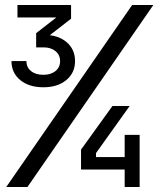

<svg xmlns="http://www.w3.org/2000/svg" viewBox="-20 -750 640 770"><path d="M480 0V-70H305V-150L431 -325H500L365 -136V-120H480V-209H540V0ZM154 -400Q96 -400 61 -429Q26 -458 26 -505H86Q86 -480 104.5 -465Q123 -450 154 -450Q184 -450 202.5 -465Q221 -480 221 -505Q221 -530 202.5 -545Q184 -560 155 -560H125V-617L206 -680H50V-730H265V-675L158 -592V-610Q213 -610 247 -581Q281 -552 281 -505Q281 -458 246 -429Q211 -400 154 -400ZM5 0 510 -730H595L90 0Z"/></svg>

Font: Atlassian Mono
Style: Regular
Weight: 400
Monospace: yes
Designer: Philipp Nurullin, Konstantin Bulenkov
Foundry: Modifications by Atlassian Pty Ltd, manufactured by JetBrains
Version: Version 2.304